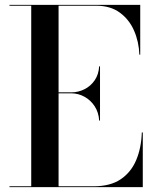

<svg xmlns="http://www.w3.org/2000/svg" viewBox="-20 -770 638 790"><path d="M19 0V-3.5H108.5V-746.5H19V-750H557V-545H553.5Q551.5 -598.5 531.5 -644.2Q511.5 -690 472.8 -718.2Q434 -746.5 375.5 -746.5H221V-3.5H365Q434 -3.5 476.8 -32.5Q519.5 -61.5 540.5 -111.5Q561.5 -161.5 563.5 -225H567.5V0ZM388 -274Q386 -307.5 369.5 -332.8Q353 -358 327.5 -372Q302 -386 273.5 -386H181.5V-390H273.5Q302 -390 327.5 -402.8Q353 -415.5 369.5 -439.5Q386 -463.5 388 -497H391.5V-274Z"/></svg>

Font: Bodoni Moda 48pt Medium
Style: Regular
Weight: 500
Designer: Owen Earl
Foundry: indestructible type
Version: Version 2.005